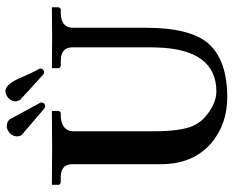

<svg xmlns="http://www.w3.org/2000/svg" viewBox="-96 -764 870 718"><g transform="rotate(-90 339.0 -405.0)"><path d="M202.1 -805.2Q214.8 -814.5 225.1 -814.9Q244.1 -814 252 -803.2L314 -689Q314.9 -687 314.9 -684.1Q314 -677.7 310.1 -673.8Q303.2 -670.9 300.8 -670.9Q295.9 -671.9 293.9 -672.9L195.8 -756.8Q188 -763.2 188 -776.9Q189 -794.4 202.1 -805.2ZM334 -811Q348.1 -819.8 356.9 -819.8Q380.4 -819.8 402.8 -772.9Q406.2 -765.6 413.1 -749.5Q430.2 -710.4 440.9 -692.9Q441.9 -690.9 441.9 -689Q440.9 -682.6 437 -678.2Q436 -677.7 433.6 -676.8Q430.2 -675.3 429.2 -674.8Q424.8 -675.3 420.9 -676.8L326.2 -763.2Q319.8 -771.5 318.8 -782.2Q319.8 -799.3 334 -811ZM521 -568.8Q521 -606.9 483.4 -611.8Q475.1 -612.8 465.8 -612.8H452.1Q444.3 -614.3 442.9 -621.1V-645L444.8 -646Q445.8 -646 557.1 -645L668.9 -646L670.9 -645V-621.1Q668.9 -614.3 663.1 -612.8H648.9Q594.7 -611.3 594.2 -568.8V-294.9Q594.2 -127.9 534.7 -60.1Q472.2 9.8 334 9.8Q234.9 9.8 164.1 -48.8Q84.5 -116.7 84 -236.8V-568.8Q84 -606 49.3 -611.8Q40.5 -613.3 29.8 -612.8H16.1Q8.3 -614.3 6.8 -621.1V-645L8.8 -646Q9.8 -646 146 -645L280.8 -646L283.2 -645V-621.1Q281.2 -614.3 274.9 -612.8H261.2Q209.5 -608.4 207 -568.8V-270Q207 -163.1 227.5 -117.7Q238.3 -95.2 252.9 -80.1Q304.2 -31.7 355 -30.8Q514.2 -30.8 520.5 -253.9Q521 -266.1 521 -277.8Z"/></g></svg>

Font: Linux Libertine O
Style: Semibold
Weight: 700
Designer: Philipp H. Poll
Foundry: Philipp H. Poll
Version: Version 5.0.0